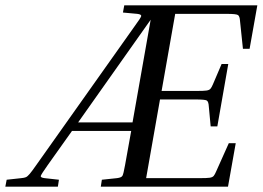

<svg xmlns="http://www.w3.org/2000/svg" viewBox="-66 -700 985 720"><path d="M395 -653 400 -680H899L870 -517H845L834 -622Q833 -639 826.5 -643.5Q820 -648 785 -648H591L540 -359H674Q698 -359 708.5 -360.5Q719 -362 723.5 -367.5Q728 -373 733 -385L765 -460H790L749 -226H724L717 -301Q716 -319 709.5 -323Q703 -327 668 -327H534L482 -32H686Q710 -32 720.5 -33.5Q731 -35 735.5 -40.5Q740 -46 745 -58L792 -163H818L789 0H312L316 -26L373 -32Q389 -34 393 -40.5Q397 -47 403 -81L426 -209H204L113 -81Q89 -47 87 -40.5Q85 -34 101 -32L155 -26L151 0H-46L-41 -26L14 -32Q25 -33 31 -35.5Q37 -38 45.5 -48Q54 -58 70 -81L437 -599Q462 -633 463.5 -639.5Q465 -646 449 -648ZM227 -241H431L499 -626Z"/></svg>

Font: Inria Serif
Style: Italic
Weight: 400
Italic angle: -10°
Designer: Black Foundry Team
Foundry: Black Foundry
Version: Version 1.000; ttfautohint (v1.8.3)